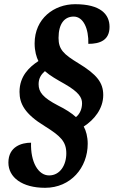

<svg xmlns="http://www.w3.org/2000/svg" viewBox="-20 -780 542 915"><path d="M195 115C317 115 398 19 398 -95C398 -128 390 -158 379 -177C429 -209 472 -262 472 -327C472 -386 442 -425 353 -479C284 -521 259 -544 259 -599C259 -668 288 -701 331 -701C377 -701 403 -644 401 -571C456 -571 502 -588 502 -652C502 -712 459 -760 338 -760C238 -760 145 -692 145 -573C145 -536 154 -507 163 -489C119 -460 73 -417 73 -342C73 -286 98 -237 193 -179C268 -132 296 -106 296 -49C296 7 266 56 214 56C162 56 125 -8 128 -100C84 -100 20 -82 20 -5C20 65 85 115 195 115ZM342 -222C323 -240 290 -261 257 -277C184 -315 164 -341 164 -379C164 -407 176 -425 194 -441C220 -418 251 -401 288 -380C356 -341 371 -315 371 -288C371 -263 362 -238 342 -222Z"/></svg>

Font: Noto Serif Condensed Black
Style: Italic
Weight: 900
Width: 3
Italic angle: -12°
Designer: Monotype Design Team
Foundry: Monotype Imaging Inc.
Version: Version 2.013